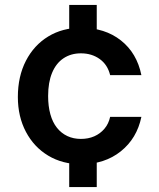

<svg xmlns="http://www.w3.org/2000/svg" viewBox="-20 -650 642 774"><path d="M259 104V-59H370V104ZM259 -467V-630H370V-467ZM307 12Q232 12 174.5 -22.5Q117 -57 84.5 -118.5Q52 -180 52 -259Q52 -342 84.5 -405Q117 -468 174.5 -503Q232 -538 307 -538Q403 -538 467.5 -487Q532 -436 550 -347H424Q414 -389 382 -412Q350 -435 306 -435Q266 -435 236 -415Q206 -395 190 -356.5Q174 -318 174 -263Q174 -222 183 -189.5Q192 -157 209.5 -135Q227 -113 251.5 -101.5Q276 -90 306 -90Q336 -90 360 -100.5Q384 -111 401 -131Q418 -151 424 -179H550Q532 -92 467 -40Q402 12 307 12Z"/></svg>

Font: DM Sans 9pt SemiBold
Style: Regular
Weight: 600
Version: Version 4.004;gftools[0.9.30]